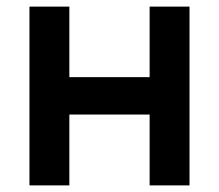

<svg xmlns="http://www.w3.org/2000/svg" viewBox="-20 -560 662 580"><path d="M69 0H189.5V-214H432V0H552.5V-540H432V-327H189.5V-540H69Z"/></svg>

Font: Eudonet
Style: Bold
Weight: 700
Designer: Mikhail Sharanda
Foundry: Mikhail Sharanda
Version: Version 4.503;Glyphs 3.1.2 (3151)